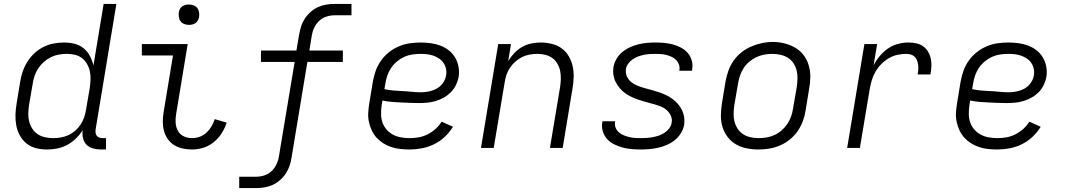

<svg xmlns="http://www.w3.org/2000/svg" viewBox="-20 -755 5440 980"><path d="M219 8Q190 8 163 1Q136 -6 115 -23Q94 -40 81 -64Q68 -88 63 -115Q58 -142 59 -170.5Q60 -199 65 -228L83 -338Q87 -364 96 -390Q105 -416 120 -440Q135 -464 156 -483.5Q177 -503 202 -515.5Q227 -528 254 -533Q281 -538 307 -538Q335 -538 361 -531.5Q387 -525 407 -508.5Q427 -492 439 -469Q451 -446 457 -421L509 -735H574L468 -94Q467 -85 468 -76.5Q469 -68 474.5 -61.5Q480 -55 488 -52.5Q496 -50 505 -50H521V8H495Q474 8 454.5 2.5Q435 -3 421.5 -16.5Q408 -30 403.5 -50.5Q399 -71 402 -91Q388 -68 367.5 -48Q347 -28 322.5 -15Q298 -2 271.5 3Q245 8 219 8ZM252 -50Q252 -50 252 -50Q252 -50 252 -50Q272 -50 291.5 -53.5Q311 -57 329.5 -65.5Q348 -74 364 -88Q380 -102 391.5 -119.5Q403 -137 409.5 -156Q416 -175 419 -195L438 -305Q441 -326 442 -347.5Q443 -369 439 -389Q435 -409 425 -427Q415 -445 399.5 -457.5Q384 -470 363.5 -475Q343 -480 322 -480Q301 -480 280.5 -476.5Q260 -473 240.5 -463.5Q221 -454 204.5 -439.5Q188 -425 176 -407Q164 -389 157 -369Q150 -349 147 -328L128 -218Q125 -197 124.5 -175.5Q124 -154 129 -134.5Q134 -115 145 -98Q156 -81 172.5 -70Q189 -59 210 -54.5Q231 -50 252 -50Z M961 8Q936 8 912.5 3Q889 -2 869.5 -14Q850 -26 836.5 -45Q823 -64 817 -86.5Q811 -109 811 -133.5Q811 -158 815 -182L863 -472H704V-530H938L879 -173Q875 -150 876.5 -127.5Q878 -105 888.5 -86.5Q899 -68 918.5 -59Q938 -50 961 -50Q980 -50 999.5 -57Q1019 -64 1034 -78Q1049 -92 1059.5 -110Q1070 -128 1076 -147L1137 -129Q1128 -101 1111.5 -75Q1095 -49 1071 -29.5Q1047 -10 1018 -1Q989 8 961 8ZM944 -628Q932 -628 920.5 -632.5Q909 -637 902 -646Q895 -655 893 -667.5Q891 -680 893 -693Q894 -701 898.5 -709.5Q903 -718 910.5 -723Q918 -728 927 -730Q936 -732 944 -732Q957 -732 968.5 -727.5Q980 -723 987 -714Q994 -705 996 -692.5Q998 -680 996 -667Q994 -659 989.5 -650.5Q985 -642 977.5 -637Q970 -632 961.5 -630Q953 -628 944 -628Z M1201 205V147H1288Q1309 147 1330 140Q1351 133 1367 117.5Q1383 102 1392 82Q1401 62 1404 41L1484 -439H1312V-497H1493L1507 -580Q1511 -601 1517.5 -621.5Q1524 -642 1536.5 -661Q1549 -680 1566.5 -695Q1584 -710 1604 -719Q1624 -728 1645 -731.5Q1666 -735 1687 -735H1774V-677H1687Q1667 -677 1645.5 -670Q1624 -663 1608 -647.5Q1592 -632 1583 -612Q1574 -592 1571 -571L1559 -497H1730V-439H1549L1468 50Q1465 71 1458 91.5Q1451 112 1438.5 131Q1426 150 1408.5 165Q1391 180 1371 189Q1351 198 1330 201.5Q1309 205 1288 205Z M2071 8Q2047 8 2023 5.5Q1999 3 1977 -4.5Q1955 -12 1936 -24Q1917 -36 1902 -52.5Q1887 -69 1877.5 -89.5Q1868 -110 1863 -133Q1858 -156 1859.5 -180Q1861 -204 1865 -228L1883 -338Q1888 -366 1897.5 -393Q1907 -420 1924 -444.5Q1941 -469 1965 -488Q1989 -507 2016 -518.5Q2043 -530 2071 -534Q2099 -538 2127 -538Q2153 -538 2179 -534.5Q2205 -531 2228.5 -522Q2252 -513 2271.5 -497.5Q2291 -482 2303.5 -460.5Q2316 -439 2320.5 -413.5Q2325 -388 2321 -362Q2317 -341 2307 -320.5Q2297 -300 2281 -284Q2265 -268 2245.5 -257Q2226 -246 2204.5 -239.5Q2183 -233 2161.5 -231Q2140 -229 2119 -229Q2096 -229 2072.5 -230Q2049 -231 2025.5 -232Q2002 -233 1978.5 -235Q1955 -237 1932 -242L1928 -218Q1925 -196 1925 -173.5Q1925 -151 1932 -130.5Q1939 -110 1953 -94Q1967 -78 1985.5 -68Q2004 -58 2026 -54Q2048 -50 2071 -50Q2094 -50 2117 -54Q2140 -58 2162 -69Q2184 -80 2202.5 -96.5Q2221 -113 2234 -134L2292 -108Q2275 -80 2250 -56.5Q2225 -33 2195 -18.5Q2165 -4 2133.5 2Q2102 8 2071 8ZM2129 -284Q2142 -284 2156 -286Q2170 -288 2183.5 -292Q2197 -296 2209.5 -303Q2222 -310 2232 -320.5Q2242 -331 2248.5 -344Q2255 -357 2257 -370Q2260 -387 2256.5 -403.5Q2253 -420 2244 -433.5Q2235 -447 2221.5 -456Q2208 -465 2193 -470.5Q2178 -476 2161 -478Q2144 -480 2127 -480Q2106 -480 2085 -477Q2064 -474 2044 -465Q2024 -456 2006.5 -441.5Q1989 -427 1976.5 -408.5Q1964 -390 1957 -369.5Q1950 -349 1947 -328L1942 -300Q1965 -295 1988 -293Q2011 -291 2035 -290Q2059 -289 2082 -286.5Q2105 -284 2129 -284Z M2435 0 2523 -530H2588L2574 -443Q2587 -465 2605 -484Q2623 -503 2645 -515.5Q2667 -528 2691.5 -533Q2716 -538 2740 -538Q2769 -538 2797 -531Q2825 -524 2847 -508Q2869 -492 2883 -468Q2897 -444 2903 -417Q2909 -390 2908 -360.5Q2907 -331 2902 -302L2852 0H2787L2839 -312Q2842 -332 2842.5 -353Q2843 -374 2839 -393.5Q2835 -413 2825 -430Q2815 -447 2799.5 -458.5Q2784 -470 2764 -475Q2744 -480 2723 -480Q2723 -480 2723 -480Q2723 -480 2723 -480Q2703 -480 2683.5 -476.5Q2664 -473 2645.5 -464Q2627 -455 2611 -441Q2595 -427 2583.5 -410Q2572 -393 2565.5 -374Q2559 -355 2556 -335L2500 0Z M3251 8Q3227 8 3203.5 6Q3180 4 3158 -2Q3136 -8 3115.5 -18Q3095 -28 3080 -44Q3065 -60 3057.5 -82.5Q3050 -105 3054 -128Q3054 -130 3054.5 -132Q3055 -134 3055 -136H3120Q3120 -135 3119.5 -133.5Q3119 -132 3119 -131Q3117 -116 3122.5 -102.5Q3128 -89 3139 -79.5Q3150 -70 3163.5 -64.5Q3177 -59 3191 -55.5Q3205 -52 3220.5 -51Q3236 -50 3251 -50Q3266 -50 3281.5 -51Q3297 -52 3312.5 -55Q3328 -58 3343 -63Q3358 -68 3371.5 -77Q3385 -86 3395.5 -99.5Q3406 -113 3408 -128Q3412 -148 3403.5 -165.5Q3395 -183 3380.5 -195Q3366 -207 3348 -213.5Q3330 -220 3311.5 -225Q3293 -230 3274.5 -235Q3256 -240 3237.5 -246.5Q3219 -253 3202 -261Q3185 -269 3170 -280Q3155 -291 3143 -305.5Q3131 -320 3122.5 -336.5Q3114 -353 3111 -372.5Q3108 -392 3111 -412Q3115 -434 3126.5 -454Q3138 -474 3156 -489Q3174 -504 3195 -513.5Q3216 -523 3237.5 -528.5Q3259 -534 3281 -536Q3303 -538 3324 -538Q3347 -538 3370 -536Q3393 -534 3415 -528Q3437 -522 3456.5 -511.5Q3476 -501 3490 -485Q3504 -469 3510.5 -447Q3517 -425 3513 -402Q3513 -400 3512.5 -398Q3512 -396 3512 -394H3447Q3447 -395 3447.5 -396.5Q3448 -398 3448 -399Q3450 -413 3445 -426.5Q3440 -440 3430.5 -449.5Q3421 -459 3408 -465Q3395 -471 3381.5 -474.5Q3368 -478 3353.5 -479Q3339 -480 3324 -480Q3310 -480 3295 -479Q3280 -478 3265.5 -475Q3251 -472 3236.5 -466.5Q3222 -461 3209 -452Q3196 -443 3186.5 -430Q3177 -417 3175 -403Q3172 -382 3180 -364.5Q3188 -347 3202.5 -335.5Q3217 -324 3235 -317Q3253 -310 3271.5 -305Q3290 -300 3308.5 -295Q3327 -290 3345.5 -283.5Q3364 -277 3381 -269Q3398 -261 3412.5 -250Q3427 -239 3439.5 -225Q3452 -211 3460.5 -194Q3469 -177 3472 -157.5Q3475 -138 3472 -118Q3468 -96 3455.5 -75.5Q3443 -55 3424.5 -40Q3406 -25 3384 -15.5Q3362 -6 3340 -1Q3318 4 3295.5 6Q3273 8 3251 8Z M3851 8Q3820 8 3790.5 2Q3761 -4 3736 -18.5Q3711 -33 3693.5 -56.5Q3676 -80 3667.5 -108Q3659 -136 3659.5 -166.5Q3660 -197 3665 -228L3683 -338Q3688 -366 3697.5 -393Q3707 -420 3723.5 -444Q3740 -468 3763.5 -487Q3787 -506 3814 -517.5Q3841 -529 3868.5 -535Q3896 -541 3924 -541Q3955 -541 3984.5 -533.5Q4014 -526 4039 -511.5Q4064 -497 4081.5 -474Q4099 -451 4107.5 -422.5Q4116 -394 4116 -363.5Q4116 -333 4110 -302L4092 -192Q4088 -164 4078 -137Q4068 -110 4051.5 -86Q4035 -62 4011.5 -43Q3988 -24 3961 -12.5Q3934 -1 3906 3.5Q3878 8 3851 8ZM3852 -50Q3873 -50 3893.5 -53.5Q3914 -57 3933.5 -66Q3953 -75 3970 -90Q3987 -105 3999 -123Q4011 -141 4018 -161Q4025 -181 4028 -202L4047 -312Q4050 -333 4050.5 -354.5Q4051 -376 4046 -396Q4041 -416 4029.5 -433Q4018 -450 4001 -460.5Q3984 -471 3963 -475.5Q3942 -480 3921 -480Q3900 -480 3879.5 -476Q3859 -472 3840 -463Q3821 -454 3804 -439.5Q3787 -425 3775.5 -407Q3764 -389 3757 -369Q3750 -349 3747 -328L3728 -218Q3725 -197 3724.5 -175.5Q3724 -154 3729 -134.5Q3734 -115 3745 -98Q3756 -81 3773 -70Q3790 -59 3810.5 -54.5Q3831 -50 3852 -50Z M4304 0 4392 -530H4457L4439 -422Q4452 -447 4470.5 -469Q4489 -491 4512 -507Q4535 -523 4562 -530.5Q4589 -538 4616 -538Q4636 -538 4656 -534Q4676 -530 4691.5 -519Q4707 -508 4717 -491Q4727 -474 4731 -455Q4735 -436 4734 -415.5Q4733 -395 4729 -375H4664Q4666 -387 4667 -399Q4668 -411 4666.5 -423Q4665 -435 4661 -446Q4657 -457 4649 -465Q4641 -473 4629.5 -476.5Q4618 -480 4606 -480Q4583 -480 4560 -475Q4537 -470 4516 -457.5Q4495 -445 4477.5 -427Q4460 -409 4448 -388Q4436 -367 4429.5 -344.5Q4423 -322 4419 -299L4369 0Z M5071 8Q5047 8 5023 5.5Q4999 3 4977 -4.5Q4955 -12 4936 -24Q4917 -36 4902 -52.5Q4887 -69 4877.5 -89.5Q4868 -110 4863 -133Q4858 -156 4859.5 -180Q4861 -204 4865 -228L4883 -338Q4888 -366 4897.5 -393Q4907 -420 4924 -444.5Q4941 -469 4965 -488Q4989 -507 5016 -518.5Q5043 -530 5071 -534Q5099 -538 5127 -538Q5153 -538 5179 -534.5Q5205 -531 5228.5 -522Q5252 -513 5271.5 -497.5Q5291 -482 5303.5 -460.5Q5316 -439 5320.5 -413.5Q5325 -388 5321 -362Q5317 -341 5307 -320.5Q5297 -300 5281 -284Q5265 -268 5245.5 -257Q5226 -246 5204.5 -239.5Q5183 -233 5161.5 -231Q5140 -229 5119 -229Q5096 -229 5072.5 -230Q5049 -231 5025.5 -232Q5002 -233 4978.5 -235Q4955 -237 4932 -242L4928 -218Q4925 -196 4925 -173.5Q4925 -151 4932 -130.5Q4939 -110 4953 -94Q4967 -78 4985.5 -68Q5004 -58 5026 -54Q5048 -50 5071 -50Q5094 -50 5117 -54Q5140 -58 5162 -69Q5184 -80 5202.5 -96.5Q5221 -113 5234 -134L5292 -108Q5275 -80 5250 -56.5Q5225 -33 5195 -18.5Q5165 -4 5133.5 2Q5102 8 5071 8ZM5129 -284Q5142 -284 5156 -286Q5170 -288 5183.5 -292Q5197 -296 5209.5 -303Q5222 -310 5232 -320.5Q5242 -331 5248.5 -344Q5255 -357 5257 -370Q5260 -387 5256.5 -403.5Q5253 -420 5244 -433.5Q5235 -447 5221.5 -456Q5208 -465 5193 -470.5Q5178 -476 5161 -478Q5144 -480 5127 -480Q5106 -480 5085 -477Q5064 -474 5044 -465Q5024 -456 5006.5 -441.5Q4989 -427 4976.5 -408.5Q4964 -390 4957 -369.5Q4950 -349 4947 -328L4942 -300Q4965 -295 4988 -293Q5011 -291 5035 -290Q5059 -289 5082 -286.5Q5105 -284 5129 -284Z"/></svg>

Font: Iosevka Curly Light Extended
Style: Italic
Weight: 300
Width: 7
Italic angle: -9°
Monospace: yes
Designer: Belleve Invis
Foundry: Belleve Invis
Version: Version 11.1.0; ttfautohint (v1.8.3)